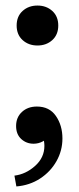

<svg xmlns="http://www.w3.org/2000/svg" viewBox="-20 -518 285 692"><path d="M140 8Q140 -22 122 -53L158 -31Q150 -17 134.5 -8.5Q119 0 101 0Q75 0 56.5 -17Q38 -34 38 -64Q38 -95 59 -114.5Q80 -134 113 -134Q158 -134 181.5 -100Q205 -66 205 -19Q205 25 183.5 63Q162 101 124.5 125.5Q87 150 39 154L32 115Q73 110 106.5 80Q140 50 140 8ZM40 -426Q40 -459 61.5 -478.5Q83 -498 115 -498Q147 -498 168.5 -478.5Q190 -459 190 -426Q190 -393 168.5 -373.5Q147 -354 115 -354Q83 -354 61.5 -373.5Q40 -393 40 -426Z"/></svg>

Font: Minipax
Style: Regular
Weight: 400
Designer: Raphaël Ronot
Foundry: Velvetyne Type Foundry
Version: Version 1.000